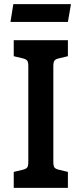

<svg xmlns="http://www.w3.org/2000/svg" viewBox="-20 -916 398 936"><path d="M47 -78 89 -88Q107 -92 112.5 -99.5Q118 -107 118 -126V-594Q118 -613 112.5 -620.5Q107 -628 89 -632L47 -642V-720H311V-642L269 -632Q251 -628 245.5 -620.5Q240 -613 240 -594V-126Q240 -107 245.5 -99.5Q251 -92 269 -88L311 -78V0H47ZM45 -896H326L311 -809H31Z"/></svg>

Font: Enriqueta SemiBold
Style: Regular
Weight: 600
Designer: Viviana Monsalve, Gustavo Ibarra
Foundry: 72Puntos
Version: Version 2.000